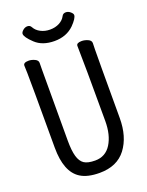

<svg xmlns="http://www.w3.org/2000/svg" viewBox="-168 -982 837 1090"><g transform="rotate(-20 250.0 -437.5)"><path d="M240.2 23.9Q167 23.9 125 -2.9Q48.8 -50.8 48.8 -198.2Q48.8 -618.2 47.4 -648.2Q45.9 -678.2 45.9 -694.8Q45.9 -712.9 78.1 -712.9Q95.2 -712.9 114 -704.3Q132.8 -695.8 132.8 -680.2Q132.8 -668 132.3 -638.9Q131.8 -609.9 131.8 -210Q131.8 -149.9 141.8 -115Q151.9 -80.1 173.8 -65.4Q195.8 -50.8 240.2 -50.8Q303.2 -50.8 336.7 -104.5Q370.1 -158.2 370.1 -242.2Q370.1 -595.2 367.2 -696.8Q367.2 -714.8 398.9 -714.8Q417 -714.8 436 -706.5Q455.1 -698.2 455.1 -682.1Q455.1 -669.9 454.1 -645Q453.1 -620.1 453.1 -230Q453.1 -117.2 399.7 -46.6Q346.2 23.9 240.2 23.9ZM255.9 -767.1Q183.1 -767.1 140.6 -807.1Q98.1 -847.2 98.1 -867.2Q98.1 -877 110.6 -887.9Q123 -898.9 138.2 -898.9Q153.8 -898.9 161.1 -884.8Q172.9 -862.8 198 -849.9Q223.1 -836.9 253.9 -836.9Q286.1 -836.9 310.5 -849.9Q335 -862.8 346.2 -884.8Q353 -898.9 370.1 -898.9Q384.8 -898.9 397.5 -887.9Q410.2 -877 410.2 -868.2Q410.2 -849.1 374 -812Q328.1 -767.1 255.9 -767.1Z"/></g></svg>

Font: LXGW WenKai Mono GB Screen
Style: Regular
Weight: 400
Monospace: yes
Designer: LXGW / Fontworks Inc.
Foundry: LXGW / Fontworks Inc.
Version: Version 1.510;January 18,2025